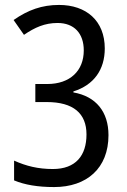

<svg xmlns="http://www.w3.org/2000/svg" viewBox="-20 -745 512 777"><path d="M199 12C331 12 419 -64 419 -198C419 -292 369 -355 277 -371V-375C360 -401 404 -463 404 -549C404 -661 329 -725 219 -725C150 -725 94 -705 35 -664L77 -604C121 -634 161 -652 213 -652C280 -652 319 -610 319 -541C319 -459 264 -405 171 -405H123V-332H169C277 -332 330 -286 330 -201C330 -115 286 -61 194 -61C134 -61 86 -73 37 -95V-15C80 3 133 12 199 12Z"/></svg>

Font: Noto Sans Malayalam Condensed
Style: Regular
Weight: 400
Width: 3
Designer: Jelle Bosma - Monotype Design Team
Foundry: Monotype Imaging Inc.
Version: Version 2.104